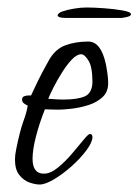

<svg xmlns="http://www.w3.org/2000/svg" viewBox="-20 -483 370 513"><path d="M86 10Q74 10 58.5 4.5Q43 -1 31.5 -15.5Q20 -30 20 -57Q20 -68 23 -83Q33 -133 42.5 -159Q52 -185 54 -201Q51 -202 45 -206Q39 -210 39 -217Q39 -224 45 -226Q51 -228 56 -228H63Q71 -245 80.5 -265Q90 -285 109 -319Q126 -351 153.5 -361.5Q181 -372 216 -372Q250 -372 263 -311Q269 -280 269 -261Q269 -237 253.5 -223Q238 -209 215.5 -202Q193 -195 171 -192.5Q149 -190 136 -190Q123 -190 113.5 -190.5Q104 -191 100 -191Q85 -153 76 -118Q67 -83 67 -59Q67 -19 97 -19Q115 -19 134.5 -35Q154 -51 172 -72Q190 -93 203 -109Q216 -125 220 -125Q227 -125 227 -117Q227 -103 211 -81.5Q195 -60 171.5 -39Q148 -18 124.5 -4Q101 10 86 10ZM149 -217Q187 -217 206.5 -225.5Q226 -234 227 -263Q227 -304 216.5 -321Q206 -338 197 -338Q185 -338 171.5 -323.5Q158 -309 145.5 -289Q133 -269 123 -249.5Q113 -230 109 -219Q114 -219 125 -218Q136 -217 149 -217ZM159 -435Q145 -435 139.5 -437Q134 -439 134 -441Q134 -448 147 -452.5Q160 -457 178 -460Q196 -463 211 -463Q230 -463 258 -461Q286 -459 308 -455Q330 -451 330 -445Q330 -440 318.5 -437.5Q307 -435 304 -435Z"/></svg>

Font: Bilbo
Style: Regular
Weight: 400
Designer: Robert E. Leuschke
Foundry: Robert E. Leuschke
Version: Version 1.100